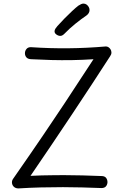

<svg xmlns="http://www.w3.org/2000/svg" viewBox="-20 -1037 690 1070"><path d="M153 -707Q135 -708 127 -717.5Q119 -727 119 -740Q119 -754 128 -764.5Q137 -775 154 -774Q258 -767 361 -768Q464 -769 568 -778Q576 -779 583.5 -774.5Q591 -770 596 -762Q601 -754 601 -744Q601 -734 594 -724Q545 -648 491.5 -566.5Q438 -485 381.5 -400Q325 -315 266.5 -228.5Q208 -142 150 -57Q181 -59 212 -59.5Q243 -60 274 -60.5Q305 -61 335 -61Q388 -61 440.5 -59.5Q493 -58 545 -56Q563 -56 571 -46Q579 -36 579 -21Q578 -7 570 2Q562 11 545 11Q491 9 438 7.5Q385 6 331 6Q270 6 208 7.5Q146 9 83 13Q68 13 58.5 5Q49 -3 47 -15.5Q45 -28 52 -39Q107 -119 148 -177.5Q189 -236 220.5 -283.5Q252 -331 281 -373.5Q310 -416 341 -463Q372 -510 410.5 -569Q449 -628 501 -707Q441 -703 382 -702Q323 -701 266 -702.5Q209 -704 153 -707ZM316 -837Q305 -837 294.5 -844.5Q284 -852 284 -862Q284 -870 289 -877.5Q294 -885 300 -892Q318 -912 339.5 -934Q361 -956 382 -975.5Q403 -995 416 -1005Q425 -1011 432 -1014Q439 -1017 445 -1017Q455 -1017 462.5 -1011.5Q470 -1006 474.5 -998Q479 -990 479 -981Q479 -963 461 -950Q434 -932 401 -905.5Q368 -879 338 -848Q327 -837 316 -837Z"/></svg>

Font: Playpen Sans Light
Style: Regular
Weight: 300
Designer: Laura Meseguer, Veronika Burian, José Scaglione
Foundry: TypeTogether
Version: Version 1.001